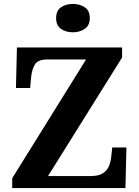

<svg xmlns="http://www.w3.org/2000/svg" viewBox="-20 -955 706 975"><path d="M42 0V-50L417 -653H220Q173 -653 157.5 -628Q142 -603 138 -562L133 -508H61L66 -714H600V-663L224 -61H440Q481 -61 503 -75.5Q525 -90 534 -113Q543 -136 545 -161L550 -206H622L617 0ZM350.2 -791Q314 -791 289.5 -808.5Q265 -826 265 -863Q265 -901 289.8 -918Q314.5 -935 350.5 -935Q385 -935 410.5 -918Q436 -901 436 -863Q436 -826 410.4 -808.5Q384.8 -791 350.2 -791Z"/></svg>

Font: Noto Serif Kannada
Style: Regular
Weight: 400
Designer: Universal Thirst, Indian Type Foundry and the Monotype Design Team
Foundry: Monotype Imaging Inc.
Version: Version 2.003